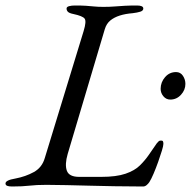

<svg xmlns="http://www.w3.org/2000/svg" viewBox="-40 -673 694 698"><path d="M4 5Q-8 5 -14 2.5Q-20 0 -20 -6Q-20 -18 16 -24Q53 -31 83 -47.5Q113 -64 123 -99L264 -560Q275 -596 267.5 -605.5Q260 -615 227 -622Q212 -625 207 -630Q202 -635 202 -642Q202 -648 211 -650.5Q220 -653 232 -653Q257 -653 272.5 -652Q288 -651 302 -649.5Q316 -648 336 -648Q359 -648 377 -649.5Q395 -651 414 -652Q433 -653 458 -653Q481 -653 481 -642Q481 -634 470 -630.5Q459 -627 442 -625Q416 -623 395.5 -616.5Q375 -610 361 -598.5Q347 -587 341 -567L206 -113Q195 -75 203 -52.5Q211 -30 248 -30H328Q383 -30 416.5 -41.5Q450 -53 469 -72Q488 -91 501 -110Q514 -129 530 -152Q535 -158 537.5 -160Q540 -162 546 -162Q551 -162 552.5 -159Q554 -156 554 -150Q554 -143 548.5 -125Q543 -107 535 -84.5Q527 -62 518.5 -42Q510 -22 503 -11Q499 -5 493 0Q487 5 480 5Q423 5 374.5 4Q326 3 283 2Q240 1 202 0Q164 -1 129 -1Q92 -1 67 2Q42 5 4 5ZM579 -311Q564 -311 554 -323Q544 -335 544 -350Q544 -374 560 -392.5Q576 -411 600 -411Q616 -411 625 -397.5Q634 -384 634 -368Q634 -346 618 -328.5Q602 -311 579 -311Z"/></svg>

Font: EB Garamond
Style: Italic
Weight: 400
Italic angle: -17.2°
Designer: Georg Duffner and Octavio Pardo
Foundry: Georg Duffner
Version: Version 1.001